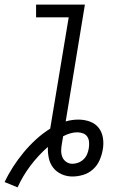

<svg xmlns="http://www.w3.org/2000/svg" viewBox="-21 -755 541 830"><path d="M55 55 -1 32Q15 -2 36 -34.5Q57 -67 81.5 -96.5Q106 -126 135 -152.5Q164 -179 196 -199L276 -680H135V-735H346L263 -230Q276 -234 290 -236Q304 -238 318 -238Q344 -238 367.5 -229.5Q391 -221 405.5 -202.5Q420 -184 424 -158.5Q428 -133 423 -107Q419 -84 409 -61.5Q399 -39 380.5 -22.5Q362 -6 338.5 1Q315 8 292 8Q267 8 245 -2Q223 -12 209 -30Q195 -48 190 -71.5Q185 -95 186 -120Q144 -83 110.5 -38.5Q77 6 55 55ZM292 -47Q305 -47 318 -52Q331 -57 341 -67Q351 -77 356 -89.5Q361 -102 363 -115Q365 -128 364 -141Q363 -154 356.5 -164Q350 -174 338 -178.5Q326 -183 313 -183Q298 -183 282.5 -178.5Q267 -174 252 -166Q251 -159 249.5 -151.5Q248 -144 247 -137Q244 -121 243.5 -106Q243 -91 248 -77.5Q253 -64 265 -55.5Q277 -47 292 -47Z"/></svg>

Font: Iosevka SS04 Light Oblique
Style: Regular
Weight: 300
Italic angle: -9°
Monospace: yes
Designer: Belleve Invis
Foundry: Belleve Invis
Version: Version 19.0.0; ttfautohint (v1.8.4)